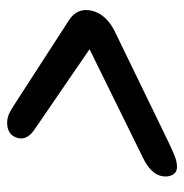

<svg xmlns="http://www.w3.org/2000/svg" viewBox="-8 -618 526 550"><g transform="rotate(-90 255.0 -343.0)"><path d="M134.5 -554.5Q142.5 -585.5 178.5 -585.5Q194 -585.5 208.5 -577.8Q223 -570 242.5 -557L472 -408.5Q509.5 -384.5 499 -341.5Q488 -300 437.5 -276L129.5 -126.5Q103.5 -114 85.5 -106.5Q67.5 -99 52 -99Q35 -99 28.2 -113.5Q21.5 -128 26.5 -146.5Q34.5 -175 77 -196L389 -349.5L158.5 -507.5Q128 -528.5 134.5 -554.5Z"/></g></svg>

Font: Fraunces 72pt S100 SemiBold
Style: Italic
Weight: 600
Italic angle: -16°
Version: Version 1.000; ttfautohint (v1.8.3)